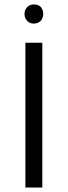

<svg xmlns="http://www.w3.org/2000/svg" viewBox="-20 -842 305 862"><path d="M132 -736Q114 -736 103 -747Q90 -760 90 -779Q90 -798 103 -811Q114 -822 132 -822Q151 -822 162 -812Q174 -799 174 -779Q174 -761 162 -747Q148 -736 132 -736ZM94 0V-650H170V0Z"/></svg>

Font: Arsenal SC
Style: Regular
Weight: 400
Designer: Andrij Shevchenko
Foundry: Stairsfor
Version: Version 2.001; ttfautohint (v1.8.4.7-5d5b)